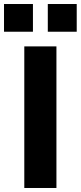

<svg xmlns="http://www.w3.org/2000/svg" viewBox="-38 -936 402 956"><path d="M83 0V-705H243V0ZM200 -778V-916H344V-778ZM-18 -778V-916H126V-778Z"/></svg>

Font: Nunito Sans 9pt ExtraBold
Style: Regular
Weight: 800
Version: Version 3.101;gftools[0.9.27]